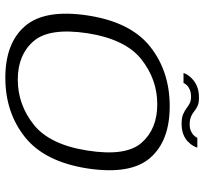

<svg xmlns="http://www.w3.org/2000/svg" viewBox="-43 -701 748 702"><g transform="rotate(90 331.0 -350.0)"><path d="M264.5 4.5Q391 4.5 481.2 -67.2Q571.5 -139 596 -296.5Q619.5 -453 557.5 -524.8Q495.5 -596.5 368.5 -596.5Q241 -596.5 150.8 -525.2Q60.5 -454 36.5 -296.5Q13 -140.5 75 -68Q137 4.5 264.5 4.5ZM271 -41Q180.5 -41 130.5 -98.8Q80.5 -156.5 101.5 -296Q123.5 -435 197 -493Q270.5 -551 361 -551Q452 -551 502.2 -493.5Q552.5 -436 530.5 -296Q509 -157.5 435.5 -99.2Q362 -41 271 -41ZM432.5 -640Q455.5 -640 471.5 -646.5Q487.5 -653 497.5 -662.8Q507.5 -672.5 513 -682Q518.5 -691.5 519.5 -697.5H484Q482 -692.5 476 -685.8Q470 -679 459.5 -674.2Q449 -669.5 436 -669.5Q417.5 -669.5 406.2 -674.5Q395 -679.5 386.5 -686.5Q378 -693.5 367 -698.5Q356 -703.5 336.5 -703.5Q315 -703.5 299 -697.5Q283 -691.5 272.2 -682.2Q261.5 -673 255.2 -663.8Q249 -654.5 247 -647H283.5Q285 -652 291.2 -658.8Q297.5 -665.5 308.2 -670Q319 -674.5 333.5 -674.5Q349 -674.5 358.5 -669.2Q368 -664 377 -657.2Q386 -650.5 398.5 -645.2Q411 -640 432.5 -640Z"/></g></svg>

Font: Anybody SemiExpanded Light
Style: Italic
Weight: 300
Width: 6
Italic angle: -10°
Version: Version 1.113;gftools[0.9.25]